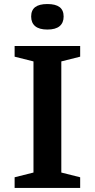

<svg xmlns="http://www.w3.org/2000/svg" viewBox="-20 -932 470 952"><path d="M377.5 -53V0H52.5V-53L146 -76.5V-627.5L52.5 -651V-704H377.5V-651L284 -627.5V-76.5ZM215 -785.5Q174.5 -785.5 154.5 -802.2Q134.5 -819 134.5 -850Q134.5 -881.5 154.5 -896.8Q174.5 -912 215 -912Q255.5 -912 275.5 -896.8Q295.5 -881.5 295.5 -850Q295.5 -819 275.5 -802.2Q255.5 -785.5 215 -785.5Z"/></svg>

Font: Newsreader 7pt Medium
Style: Regular
Weight: 500
Designer: Hugues Gentile
Foundry: Production Type
Version: Version 1.003